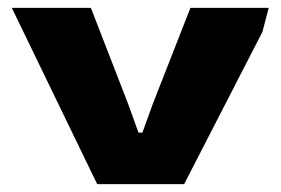

<svg xmlns="http://www.w3.org/2000/svg" viewBox="-20 -468 713 488"><path d="M10 -448H211L306 -203L332 -131H342L368 -203L464 -448H663L647 -387L448 0H227Z"/></svg>

Font: Gold Bold
Style: Regular
Weight: 400
Designer: jaiki
Version: Version 1.000